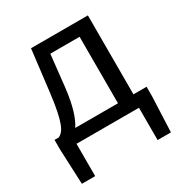

<svg xmlns="http://www.w3.org/2000/svg" viewBox="-171 -670 937 988"><g transform="rotate(-30 297.0 -175.5)"><path d="M225 -469H399V-74H145C171 -113 193 -177 205 -285ZM491 -74V-543H153L124 -302C103 -127 79 -90 48 -74H22V-17L31 192H110V0H481V192H560L569 -17V-74Z"/></g></svg>

Font: Noto Sans CJK JP Regular
Style: Regular
Weight: 400
Designer: Ryoko NISHIZUKA (kana & ideographs); Paul D. Hunt (Latin, Greek & Cyrillic); Wenlong ZHANG (bopomofo); Sandoll Communica
Foundry: Adobe Systems Incorporated
Version: Version 1.001;PS 1.001;hotconv 1.0.78;makeotf.lib2.5.61930